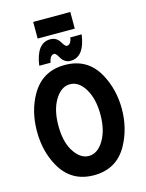

<svg xmlns="http://www.w3.org/2000/svg" viewBox="-141 -1049 867 1142"><g transform="rotate(-15 293.0 -477.5)"><path d="M178.7 -862.3V-964.8H407.2V-862.3ZM146 -703.6Q164.6 -838.9 250 -838.9Q287.6 -838.9 308.1 -804.7Q325.7 -775.4 335 -775.4Q361.3 -775.4 368.2 -818.8H438Q419.4 -683.6 334 -683.6Q296.4 -683.6 275.4 -721.2Q259.8 -749 250 -749Q223.6 -749 215.8 -703.6ZM293 9.8Q153.8 9.8 85.9 -110.4Q31.7 -206.1 31.7 -329.6Q31.7 -453.1 85.9 -548.8Q153.8 -668.9 293 -668.9Q433.6 -668.9 500 -548.3Q554.2 -450.2 554.2 -329.6Q554.2 -209.5 500 -110.8Q433.6 9.8 293 9.8ZM293 -550.3Q237.8 -550.3 199.2 -484.9Q163.6 -424.3 163.6 -329.6Q163.6 -232.9 198.7 -174.8Q238.8 -108.9 293 -108.9Q348.6 -108.9 386.7 -174.3Q422.4 -235.8 422.4 -329.6Q422.4 -423.8 386.7 -485.4Q349.1 -550.3 293 -550.3Z"/></g></svg>

Font: Consola Mono
Style: Bold
Weight: 700
Monospace: yes
Designer: Wojciech Kalinowski "wmk69" (wmk69@o2.pl)
Foundry: Wojciech Kalinowski "wmk69" (wmk69@o2.pl)
Version: Version 2.1.0